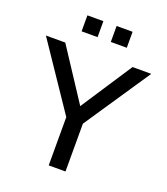

<svg xmlns="http://www.w3.org/2000/svg" viewBox="-178 -1008 972 1118"><g transform="rotate(20 308.5 -449.0)"><path d="M256 0V-331L279 -265L-18 -705H102L323 -368H298L519 -705H635L339 -265L360 -331V0ZM350 -799V-898H449V-799ZM169 -799V-898H268V-799Z"/></g></svg>

Font: Mulish ExtraLight SemiBold
Style: Regular
Weight: 600
Version: Version 3.603